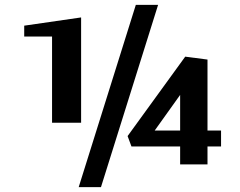

<svg xmlns="http://www.w3.org/2000/svg" viewBox="-20 -679 992 793"><path d="M305 94 541 -659H633L397 94ZM195 -172V-528H80V-573L315 -607V-172ZM619 -140H724V-287ZM724 0V-74H523L507 -117L745 -445L837 -433V-140H893V-74H837V0Z"/></svg>

Font: Manuale ExtraBold
Style: Regular
Weight: 800
Version: Version 1.002